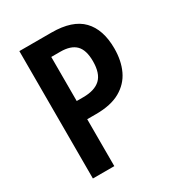

<svg xmlns="http://www.w3.org/2000/svg" viewBox="-171 -823 861 932"><g transform="rotate(-30 259.5 -357.0)"><path d="M257 -714Q374 -714 428.5 -657.5Q483 -601 483 -495Q483 -426 458.5 -374Q434 -322 382 -292.5Q330 -263 247 -263H197V0H77V-714ZM248 -612H197V-365H234Q298 -365 330 -395Q362 -425 362 -493Q362 -556 334 -584Q306 -612 248 -612Z"/></g></svg>

Font: Noto Sans Sinhala Condensed SemiBold
Style: Regular
Weight: 600
Width: 3
Designer: Jelle Bosma - Monotype Design Team
Foundry: Monotype Imaging Inc.
Version: Version 2.006; ttfautohint (v1.8.4.7-5d5b)